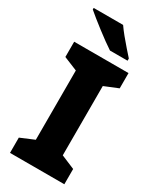

<svg xmlns="http://www.w3.org/2000/svg" viewBox="-232 -1000 880 1068"><g transform="rotate(30 207.5 -465.5)"><path d="M382 0H33V-98L121 -135V-580L33 -616V-714H382V-616L294 -580V-135L382 -98ZM222 -931Q237 -909 259.5 -881.5Q282 -854 304.5 -828.5Q327 -803 343 -785V-771H230Q210 -784 183 -803.5Q156 -823 127.5 -845Q99 -867 74 -887Q49 -907 33 -921V-931Z"/></g></svg>

Font: Noto Sans Thaana ExtraBold
Style: Regular
Weight: 800
Designer: David Williams
Foundry: Google Inc.
Version: Version 3.001; ttfautohint (v1.8.4.7-5d5b)